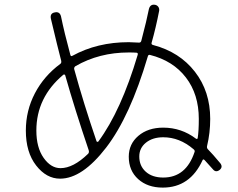

<svg xmlns="http://www.w3.org/2000/svg" viewBox="-20 -812 1040 838"><path d="M255.9 -485.4Q138.7 -386.7 138.7 -242.2Q138.7 -168 170.4 -123Q202.1 -78.1 244.1 -78.1Q299.8 -78.1 364.3 -140.6Q370.1 -146.5 367.2 -156.2Q306.6 -335 264.6 -483.4Q263.7 -486.3 260.7 -486.8Q257.8 -487.3 255.9 -485.4ZM542 -583Q413.1 -583 309.6 -523.4Q302.7 -518.6 303.7 -510.7Q344.7 -361.3 401.4 -195.3Q402.3 -193.4 404.8 -192.9Q407.2 -192.4 409.2 -194.3Q508.8 -329.1 581.1 -573.2Q583 -582 575.2 -582Q564.5 -583 542 -583ZM829.1 -148.4Q832 -155.3 824.2 -161.1Q763.7 -212.9 692.4 -212.9Q646.5 -212.9 617.2 -189.5Q587.9 -166 587.9 -128.9Q587.9 -87.9 616.2 -62.5Q644.5 -37.1 692.4 -37.1Q792 -37.1 829.1 -148.4ZM242.2 -32.2Q182.6 -32.2 137.7 -89.8Q92.8 -147.5 92.8 -242.2Q92.8 -329.1 132.3 -404.8Q171.9 -480.5 243.2 -533.2Q249 -537.1 247.1 -546.9Q232.4 -602.5 202.1 -730.5Q197.3 -753.9 218.8 -757.8Q240.2 -762.7 246.1 -741.2Q260.7 -669.9 287.1 -572.3Q289.1 -564.5 295.9 -568.4Q404.3 -627.9 542 -627.9Q556.6 -627.9 586.9 -626Q594.7 -626 596.7 -633.8Q621.1 -726.6 629.9 -772.5Q635.7 -794.9 657.2 -791Q666 -789.1 670.9 -782.2Q675.8 -775.4 674.8 -765.6Q660.2 -690.4 641.6 -625Q639.6 -617.2 649.4 -615.2Q763.7 -585 830.6 -499Q897.5 -413.1 897.5 -293Q897.5 -232.4 883.8 -174.8Q881.8 -166 887.7 -160.2Q907.2 -140.6 941.4 -99.6Q954.1 -83 938.5 -70.3Q921.9 -57.6 909.2 -73.2Q897.5 -85.9 873 -113.3Q867.2 -119.1 864.3 -113.3Q809.6 6.8 690.4 6.8Q624 6.8 583 -30.3Q542 -67.4 542 -127.9Q542 -183.6 584 -219.2Q626 -254.9 692.4 -254.9Q771.5 -254.9 835 -207Q840.8 -203.1 842.8 -209Q847.7 -240.2 847.7 -293Q847.7 -400.4 791.5 -473.6Q735.4 -546.9 634.8 -572.3Q627 -574.2 625 -565.4Q547.9 -303.7 443.4 -168Q338.9 -32.2 242.2 -32.2Z"/></svg>

Font: Rounded-X Mgen+ 2m light
Style: Regular
Weight: 200
Designer: [Source Han Sans]
Ryoko NISHIZUKA  (kana & ideographs); Paul D. Hunt (Latin, Greek & Cyrillic); Wenlong ZHANG  (bopomofo
Version: Version 1.059.20150602